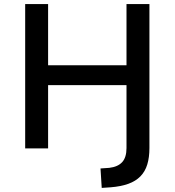

<svg xmlns="http://www.w3.org/2000/svg" viewBox="-20 -725 853 938"><path d="M477 193 471 98 514 95Q556 90 577 67Q598 44 598 -2V-309H215V0H103V-705H215V-406H598V-705H710V-2Q710 44 699.5 78.5Q689 113 666 136.5Q643 160 607 173Q571 186 521 190Z"/></svg>

Font: Nunito Sans 7pt SemiBold
Style: Regular
Weight: 600
Designer: Vernon Adams
Foundry: Vernon Adams
Version: Version 3.101;gftools[0.9.27]